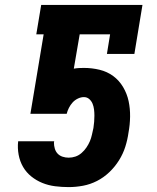

<svg xmlns="http://www.w3.org/2000/svg" viewBox="-20 -755 640 783"><path d="M260 8Q232 8 204.5 4.5Q177 1 152.5 -9Q128 -19 107.5 -35.5Q87 -52 74 -74.5Q61 -97 56 -124Q51 -151 54 -178V-179H201L200 -173Q200 -161 203.5 -149Q207 -137 215 -128.5Q223 -120 235 -116Q247 -112 260 -112Q274 -112 287.5 -116.5Q301 -121 312.5 -131Q324 -141 332.5 -153.5Q341 -166 346.5 -179Q352 -192 355 -206Q358 -220 361 -233Q363 -246 364 -258.5Q365 -271 365 -283.5Q365 -296 363.5 -308.5Q362 -321 357.5 -332Q353 -343 344 -351Q335 -359 322 -359Q310 -359 297.5 -353Q285 -347 276 -337Q267 -327 261 -315Q255 -303 252 -291H104L158 -615H128L148 -735H561L528 -535H416L429 -615H305L281 -475Q292 -477 302 -477.5Q312 -478 322 -478Q355 -478 386 -470.5Q417 -463 441.5 -445Q466 -427 482 -400Q498 -373 504.5 -342.5Q511 -312 510.5 -279Q510 -246 504 -214Q500 -185 491 -156.5Q482 -128 465.5 -101.5Q449 -75 426 -53Q403 -31 375.5 -17Q348 -3 318.5 2.5Q289 8 260 8Z"/></svg>

Font: Iosevka Curly Slab HvExObl
Style: Regular
Weight: 900
Width: 7
Italic angle: -9°
Monospace: yes
Designer: Belleve Invis
Foundry: Belleve Invis
Version: Version 11.1.0; ttfautohint (v1.8.3)